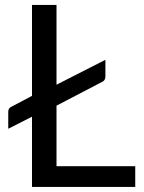

<svg xmlns="http://www.w3.org/2000/svg" viewBox="-20 -736 568 756"><path d="M512.5 -81.5H202.5V-320L381 -413C390.3 -416.7 395 -424 395 -435V-500.5L202.5 -402.5V-716.5H106V-358.5L24.5 -315.5C16.5 -311.8 12.5 -305.3 12.5 -296V-229L106 -276.5V0H512.5Z"/></svg>

Font: LatoLatin
Style: Regular
Weight: 400
Designer: Lukasz Dziedzic with Adam Twardoch and Botio Nikoltchev
Foundry: tyPoland Lukasz Dziedzic
Version: Version 2.015; 2015-08-06; http://www.latofonts.com/